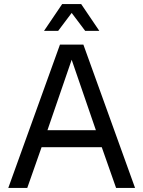

<svg xmlns="http://www.w3.org/2000/svg" viewBox="-20 -931 710 951"><path d="M21 0 277 -710H393L649 0H555L484 -202H186L115 0ZM215 -286H455L335 -635ZM198 -778 288 -911H382L472 -778H402L335 -867L268 -778Z"/></svg>

Font: Geist
Style: Regular
Weight: 400
Designer: Basement.studio, Andrés Briganti, Mateo Zaragoza
Foundry: Basement.studio, Vercel, Andrés Briganti, Guido Ferreyra, Mateo Zaragoza
Version: Version 1.401